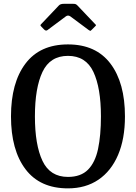

<svg xmlns="http://www.w3.org/2000/svg" viewBox="-20 -1000 730 1031"><path d="M39 -375Q39 -555.5 116.8 -658.5Q194.5 -761.5 345 -761.5Q495 -761.5 573 -658.5Q651 -555.5 651 -375Q651 -254.5 614 -168Q577 -81.5 508.5 -35Q440 11.5 345 11.5Q194.5 11.5 116.8 -91.5Q39 -194.5 39 -375ZM167.5 -375Q167.5 -222 208.2 -136Q249 -50 345 -50Q414 -50 452.5 -88.8Q491 -127.5 506.5 -200.2Q522 -273 522 -375Q522 -528 481.5 -614Q441 -700 345 -700Q249 -700 208.2 -614Q167.5 -528 167.5 -375ZM217 -841.5 202.5 -856.5Q197 -862.5 197 -864.5Q197 -866.5 202.5 -872L296.5 -971Q304.5 -979.5 323 -979.5H372.5Q382.5 -979.5 386.8 -977.5Q391 -975.5 395.5 -971L491.5 -870Q495.5 -866.5 495.5 -864.8Q495.5 -863 491.5 -859L472 -839.5Q466.5 -834 464.5 -834.2Q462.5 -834.5 456 -839L358.5 -911.5Q345.5 -921 333.5 -912L235 -838.5Q226.5 -832 217 -841.5Z"/></svg>

Font: Besley* Narrow Medium
Style: Regular
Weight: 500
Width: 4
Designer: Owen Earl
Foundry: indestructible type*
Version: Version 3.000; ttfautohint (v1.8.3)